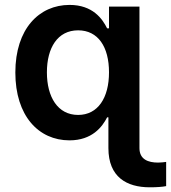

<svg xmlns="http://www.w3.org/2000/svg" viewBox="-20 -573 710 797"><path d="M601.6 204.5C629.6 204.5 654.1 202.8 669.7 199.6V99.1C659.4 100.5 647.7 101.9 636 101.9C595.2 101.9 558.9 88.8 558.9 41.9V-545.5H432.5V-455.3H424.7C405.2 -494.7 365.1 -552.6 268.8 -552.6C142.8 -552.6 43.7 -453.8 43.7 -272C43.7 -92.3 139.9 9.6 268.5 9.6C362.2 9.6 404.5 -46.2 424.7 -85.9H430V41.9C430 162.3 506.4 204.5 601.6 204.5ZM174.7 -272.7C174.7 -374.3 218.8 -447.1 304.3 -447.1C387.1 -447.1 432.5 -378.6 432.5 -272.7C432.5 -166.9 386.4 -95.9 304.3 -95.9C219.5 -95.9 174.7 -170.5 174.7 -272.7Z"/></svg>

Font: Margiela Sans Semi Bold
Style: Regular
Weight: 600
Designer: Stefan Endress, Andreas Faust
Version: Version 1.100;FEAKit 1.0